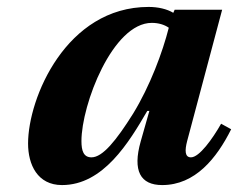

<svg xmlns="http://www.w3.org/2000/svg" viewBox="-20 -522 687 554"><path d="M61 -108C61 -47 88 12 159 12C278 12 352 -111 405 -202H411L386 -114C362 -29 385 12 448 12C543 12 605 -65 647 -149L618 -165C593 -121 555 -68 531 -68C513 -68 513 -88 520 -115L621 -494H484L480 -485C462 -496 436 -502 409 -502C171 -502 61 -239 61 -108ZM215 -115C215 -220 305 -456 418 -456C437 -456 454 -451 467 -442C449 -371 413 -274 364 -194C315 -116 276 -68 244 -68C221 -68 215 -87 215 -115Z"/></svg>

Font: Heuristica
Style: Bold Italic
Weight: 700
Italic angle: -13°
Version: Version 1.0.1